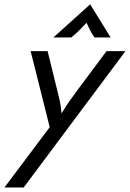

<svg xmlns="http://www.w3.org/2000/svg" viewBox="-80 -651 595 880"><path d="M-59.7 208.3 147.9 -68.1 60.4 -416.7H138.2L182.6 -236.1Q188.9 -211.8 194.1 -188.2Q199.3 -164.6 202.1 -131.2Q222.2 -164.6 239.2 -188.5Q256.2 -212.5 273.6 -236.1L408.3 -416.7H495.1L28.5 208.3ZM164.6 -479.2 333.3 -631.2 427.1 -479.2H353.5Q342.4 -493.8 334.4 -509.4Q326.4 -525 316.7 -546.5Q296.5 -525 280.6 -509.4Q264.6 -493.8 246.5 -479.2Z"/></svg>

Font: Afacad
Style: Italic
Weight: 400
Italic angle: -14°
Designer: Kristian Moeller
Foundry: Dicotype
Version: Version 1.000